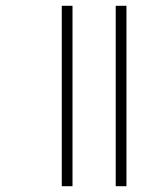

<svg xmlns="http://www.w3.org/2000/svg" viewBox="-20 -642 563 662"><path d="M379 -622V0H416V-622ZM193 -622V0H230V-622Z"/></svg>

Font: Noto Sans SemiCondensed ExtraLight
Style: Italic
Weight: 200
Width: 4
Italic angle: -12°
Designer: Monotype Design Team
Foundry: Monotype Imaging Inc.
Version: Version 2.013